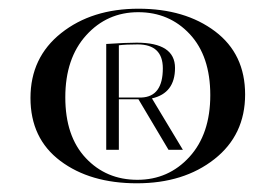

<svg xmlns="http://www.w3.org/2000/svg" viewBox="-20 -720 639 441"><path d="M294.5 -299Q187 -299 118.5 -350.5Q50 -402 50 -495Q50 -588 120.5 -644Q191 -700 298 -700Q405 -700 474 -648Q543 -596 543 -503Q543 -410 472.5 -354.5Q402 -299 294.5 -299ZM297.5 -692Q226 -692 178 -639Q130 -586 130 -496.5Q130 -407 177 -357Q224 -307 295.5 -307Q367 -307 415 -359.5Q463 -412 463 -501.5Q463 -591 416 -641.5Q369 -692 297.5 -692ZM253 -376H224V-619Q269 -622 294 -622Q382 -622 382 -564Q382 -506 329 -494L400 -376H367L298 -492H253ZM296 -618Q269 -618 253 -616V-496H305Q354 -498 354 -563Q354 -618 296 -618Z"/></svg>

Font: Italiana
Style: Regular
Weight: 400
Designer: Santiago Orozco
Foundry: Santiago Orozco
Version: Version 001.001